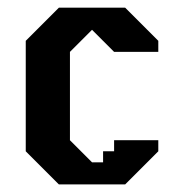

<svg xmlns="http://www.w3.org/2000/svg" viewBox="-20 -487 468 507"><path d="M223 -408.3 281.3 -350H398V-379.2L310.5 -466.7H135.5L48 -379.2V-87.5L135.5 0H310.5L398 -87.5V-116.7H281.3V-87.5H252.2V-58.4H223L164.7 -116.7V-350Z"/></svg>

Font: Stepalange
Style: Regular
Weight: 400
Designer: Szymon Furjan
Version: Version 1.005;Fontself Maker 3.5.8